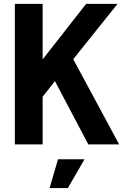

<svg xmlns="http://www.w3.org/2000/svg" viewBox="-20 -749 642 996"><path d="M57.1 0H201.2V-247.1L265.1 -328.1L438 0H598.1L359.9 -441.9L589.8 -729H426.8L201.2 -440.9V-729H57.1ZM237.3 226.6H332L418.5 77.1H280.8Z"/></svg>

Font: Hack
Style: Bold
Weight: 700
Monospace: yes
Designer: Christopher Simpkins
Foundry: Christopher Simpkins
Version: Version 2.010